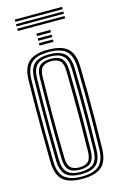

<svg xmlns="http://www.w3.org/2000/svg" viewBox="-152 -1100 738 1170"><g transform="rotate(-15 217.0 -515.0)"><path d="M216.5 7.2Q130.5 7.2 92.8 -27.6Q55 -62.5 53.5 -142.8Q52 -240.2 51.5 -321.2Q51 -402.2 51.5 -482.4Q52 -562.5 53.5 -657.2Q55 -737.5 92.9 -772.4Q130.8 -807.2 216.5 -807.2Q300.5 -807.2 338.9 -772.9Q377.2 -738.5 379.2 -657.5Q381.2 -570.5 382 -489.5Q382.8 -408.5 382.1 -324.1Q381.5 -239.8 379.2 -142.5Q377.2 -60 338.1 -26.4Q299 7.2 216.5 7.2ZM216.5 -7.2Q290 -7.2 325 -37.8Q360 -68.2 361.5 -143Q363.5 -232.8 364.1 -313.6Q364.8 -394.5 364.2 -477.5Q363.8 -560.5 361.5 -656.8Q360 -731 325.5 -761.9Q291 -792.8 216.5 -792.8Q139.5 -792.8 106 -760.9Q72.5 -729 71.2 -656.8Q69.8 -577.5 69.1 -501.4Q68.5 -425.2 68.9 -339.1Q69.2 -253 71.2 -143Q72.2 -67.5 107.9 -37.4Q143.5 -7.2 216.5 -7.2ZM216.5 -21.8Q149.5 -21.8 119.8 -49.9Q90 -78 88.8 -143Q87.2 -240.2 86.8 -321.1Q86.2 -402 86.8 -482.1Q87.2 -562.2 88.8 -656.8Q90 -722 119.6 -750.1Q149.2 -778.2 216.5 -778.2Q281.5 -778.2 311.8 -750.6Q342 -723 344 -656.5Q347 -534 347.1 -410.4Q347.2 -286.8 344 -143.5Q342.2 -76 311.2 -48.9Q280.2 -21.8 216.5 -21.8ZM216.5 -36.2Q270 -36.2 297.5 -59.6Q325 -83 326.2 -144Q328.2 -232 328.9 -314.4Q329.5 -396.8 328.9 -480.4Q328.2 -564 326.2 -656Q324.8 -716 298.1 -740Q271.5 -764 216.5 -764Q158.8 -764 133.1 -738.9Q107.5 -713.8 106.5 -656.5Q104.8 -570.2 104.1 -489.6Q103.5 -409 104 -324.8Q104.5 -240.5 106.5 -143.5Q107.5 -86.2 133 -61.2Q158.5 -36.2 216.5 -36.2ZM216.5 -50.5Q168 -50.5 146.5 -72.4Q125 -94.2 124 -144.5Q119.5 -394 124 -656Q125 -708 147.8 -728.8Q170.5 -749.5 216.5 -749.5Q263.5 -749.5 285.5 -728.2Q307.5 -707 308.8 -655.8Q310.8 -571.8 311.5 -491.2Q312.2 -410.8 311.6 -326.1Q311 -241.5 308.8 -145Q307.5 -93 285.4 -71.8Q263.2 -50.5 216.5 -50.5ZM216.5 -65Q254 -65 272.1 -83Q290.2 -101 291 -145.8Q292.5 -229.5 293 -309.6Q293.5 -389.8 293.1 -473.9Q292.8 -558 291 -654Q290.2 -700.2 271.5 -717.6Q252.8 -735 216.5 -735Q178.5 -735 160.5 -717.1Q142.5 -699.2 141.8 -655.5Q139.2 -532.5 139.1 -410.6Q139 -288.8 141.8 -144.5Q142.5 -102 160 -83.5Q177.5 -65 216.5 -65ZM173 -905V-920H261.2V-905ZM173 -875V-890H261.2V-875ZM173 -845V-860H261.2V-845ZM68 -1022.8V-1037.2H366.5V-1022.8ZM68 -994V-1008.2H366.5V-994ZM68 -965V-979.5H366.5V-965Z"/></g></svg>

Font: Big Shoulders Inline Text Medium
Style: Regular
Weight: 500
Designer: Patric King
Foundry: XO Type Co
Version: Version 1.000